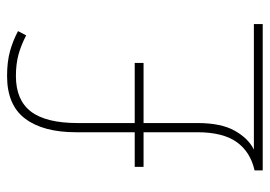

<svg xmlns="http://www.w3.org/2000/svg" viewBox="-130 -633 763 543"><g transform="rotate(-90 251.5 -361.5)"><path d="M308 -723Q349 -723 379 -714.5Q409 -706 435 -692L423 -669Q394 -684 367.5 -691Q341 -698 308 -698Q240 -698 207.5 -655.5Q175 -613 175 -523V-362H345V-337H175V-184Q175 -118 153.5 -79.5Q132 -41 100 -25H455V0H41V-23Q94 -35 121.5 -74Q149 -113 149 -185V-337H51V-362H149V-528Q149 -621 187.5 -672Q226 -723 308 -723Z"/></g></svg>

Font: Noto Sans Kannada SemiCondensed Thin
Style: Regular
Weight: 100
Width: 4
Designer: Jelle Bosma - Monotype Design Team
Foundry: Monotype Imaging Inc.
Version: Version 2.005; ttfautohint (v1.8.4.7-5d5b)